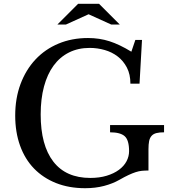

<svg xmlns="http://www.w3.org/2000/svg" viewBox="-20 -980 910 1010"><path d="M428 10Q343 10 275 -17Q207 -44 159 -93.5Q111 -143 85.5 -214Q60 -285 60 -372Q60 -463 88 -538Q116 -613 166.5 -667Q217 -721 287.5 -750.5Q358 -780 443 -780Q503 -780 556 -763Q609 -746 671 -708L692 -770H727L714 -540H666Q666 -589 647.5 -624.5Q629 -660 599 -683Q569 -706 530.5 -717Q492 -728 452 -728Q391 -728 343 -704Q295 -680 262 -635Q229 -590 211.5 -525Q194 -460 194 -378Q194 -216 260.5 -130Q327 -44 455 -44Q503 -44 541 -55.5Q579 -67 605.5 -86.5Q632 -106 645.5 -131.5Q659 -157 659 -185Q659 -243 636 -263.5Q613 -284 559 -284V-322H843V-284Q819 -284 803 -280Q787 -276 777.5 -265.5Q768 -255 764.5 -238Q761 -221 761 -195V-83Q742 -83 726.5 -81.5Q711 -80 694 -74.5Q677 -69 656.5 -59.5Q636 -50 608 -34Q573 -14 527.5 -2Q482 10 428 10ZM501 -960 610 -851H565L446 -905L327 -851H282L391 -960Z"/></svg>

Font: SVN-Libre Baskerville
Style: Regular
Weight: 400
Designer: Pablo Impallari, Rodrigo Fuenzalida
Foundry: Pablo Impallari, Rodrigo Fuenzalida
Version: Version 1.000; ttfautohint (v1.8.4)